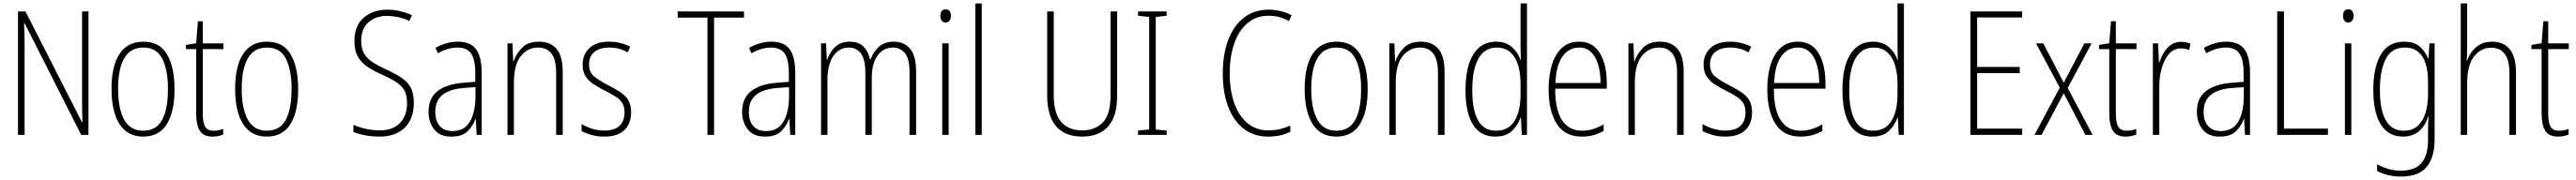

<svg xmlns="http://www.w3.org/2000/svg" viewBox="-20 -831 14875 1041"><path d="M491 -51H449L122 -697H119Q121 -667 121.5 -635.5Q122 -604 122 -563V-51H84V-765H127L454 -123H456Q455 -159 454.5 -197Q454 -235 454 -262V-765H491Z M988 -316Q988 -184 943 -112.5Q898 -41 807 -41Q717 -41 670.5 -113Q624 -185 624 -317Q624 -449 670.5 -519.5Q717 -590 808 -590Q902 -590 945 -516Q988 -442 988 -316ZM662 -317Q662 -202 697.5 -138.5Q733 -75 807 -75Q881 -75 915.5 -136.5Q950 -198 950 -317Q950 -426 917.5 -491Q885 -556 808 -556Q733 -556 697.5 -494Q662 -432 662 -317Z M1214 -75Q1230 -75 1244.5 -78Q1259 -81 1269 -86V-53Q1257 -48 1242 -44.5Q1227 -41 1208 -41Q1155 -41 1134 -75Q1113 -109 1113 -175V-547H1054V-571L1113 -581L1123 -708H1151V-580H1270V-547H1151V-175Q1151 -125 1164 -100Q1177 -75 1214 -75Z M1702 -316Q1702 -184 1657 -112.5Q1612 -41 1521 -41Q1431 -41 1384.5 -113Q1338 -185 1338 -317Q1338 -449 1384.5 -519.5Q1431 -590 1522 -590Q1616 -590 1659 -516Q1702 -442 1702 -316ZM1376 -317Q1376 -202 1411.5 -138.5Q1447 -75 1521 -75Q1595 -75 1629.5 -136.5Q1664 -198 1664 -317Q1664 -426 1631.5 -491Q1599 -556 1522 -556Q1447 -556 1411.5 -494Q1376 -432 1376 -317Z M2370 -237Q2370 -142 2316.5 -91.5Q2263 -41 2173 -41Q2131 -41 2092 -48Q2053 -55 2021 -68V-109Q2052 -95 2092.5 -86Q2133 -77 2174 -77Q2248 -77 2289.5 -119Q2331 -161 2331 -235Q2331 -281 2315 -309Q2299 -337 2266.5 -357.5Q2234 -378 2185 -400Q2140 -420 2104.5 -443Q2069 -466 2048 -501.5Q2027 -537 2027 -594Q2027 -682 2080.5 -728.5Q2134 -775 2217 -775Q2257 -775 2293.5 -766Q2330 -757 2359 -743L2344 -710Q2310 -726 2277 -732.5Q2244 -739 2217 -739Q2148 -739 2107 -701.5Q2066 -664 2066 -595Q2066 -548 2084.5 -518.5Q2103 -489 2134.5 -469.5Q2166 -450 2207 -431Q2258 -408 2294.5 -384.5Q2331 -361 2350.5 -327Q2370 -293 2370 -237Z M2625 -590Q2696 -590 2729 -547Q2762 -504 2762 -408V-51H2733L2728 -143H2726Q2711 -102 2680 -71.5Q2649 -41 2587 -41Q2520 -41 2487.5 -83Q2455 -125 2455 -184Q2455 -263 2506.5 -303.5Q2558 -344 2652 -352L2725 -358V-404Q2725 -488 2700.5 -522Q2676 -556 2623 -556Q2597 -556 2569 -548.5Q2541 -541 2509 -523L2495 -554Q2525 -571 2558 -580.5Q2591 -590 2625 -590ZM2655 -322Q2575 -315 2534.5 -281.5Q2494 -248 2494 -184Q2494 -131 2520 -102Q2546 -73 2593 -73Q2662 -73 2693.5 -127Q2725 -181 2726 -269V-327Z M3093 -590Q3159 -590 3194.5 -548Q3230 -506 3230 -416V-51H3192V-407Q3192 -486 3165 -521Q3138 -556 3089 -556Q3027 -556 2987.5 -506Q2948 -456 2948 -353V-51H2911V-580H2940L2944 -476H2946Q2961 -520 2995.5 -555Q3030 -590 3093 -590Z M3625 -181Q3625 -116 3586 -78.5Q3547 -41 3470 -41Q3428 -41 3394.5 -51Q3361 -61 3339 -73V-114Q3366 -97 3400 -86.5Q3434 -76 3470 -76Q3530 -76 3558.5 -104Q3587 -132 3587 -181Q3587 -214 3574 -235Q3561 -256 3536 -272Q3511 -288 3477 -305Q3439 -324 3409.5 -343Q3380 -362 3362.5 -389Q3345 -416 3345 -458Q3345 -516 3384.5 -553Q3424 -590 3498 -590Q3533 -590 3564 -582Q3595 -574 3620 -561L3604 -528Q3559 -556 3497 -556Q3445 -556 3413.5 -531Q3382 -506 3382 -458Q3382 -413 3411 -389Q3440 -365 3493 -338Q3529 -319 3559.5 -300Q3590 -281 3607.5 -253.5Q3625 -226 3625 -181Z M4104 -51H4066V-729H3894V-765H4277V-729H4104Z M4436 -590Q4507 -590 4540 -547Q4573 -504 4573 -408V-51H4544L4539 -143H4537Q4522 -102 4491 -71.5Q4460 -41 4398 -41Q4331 -41 4298.5 -83Q4266 -125 4266 -184Q4266 -263 4317.5 -303.5Q4369 -344 4463 -352L4536 -358V-404Q4536 -488 4511.5 -522Q4487 -556 4434 -556Q4408 -556 4380 -548.5Q4352 -541 4320 -523L4306 -554Q4336 -571 4369 -580.5Q4402 -590 4436 -590ZM4466 -322Q4386 -315 4345.5 -281.5Q4305 -248 4305 -184Q4305 -131 4331 -102Q4357 -73 4404 -73Q4473 -73 4504.5 -127Q4536 -181 4537 -269V-327Z M5143 -590Q5202 -590 5236.5 -548.5Q5271 -507 5271 -418V-51H5233V-415Q5233 -491 5206.5 -523.5Q5180 -556 5138 -556Q5082 -556 5048.5 -510Q5015 -464 5015 -379V-51H4978V-406Q4978 -490 4951.5 -523Q4925 -556 4884 -556Q4843 -556 4815 -532Q4787 -508 4773 -466.5Q4759 -425 4759 -374V-51H4722V-580H4751L4755 -487H4758Q4767 -512 4782.5 -535.5Q4798 -559 4823.5 -574.5Q4849 -590 4888 -590Q4940 -590 4968 -560.5Q4996 -531 5005 -487H5008Q5025 -533 5057 -561.5Q5089 -590 5143 -590Z M5442 -777Q5458 -777 5465 -766Q5472 -755 5472 -740Q5472 -722 5464 -711.5Q5456 -701 5441 -701Q5426 -701 5418.5 -712Q5411 -723 5411 -739Q5411 -755 5418 -766Q5425 -777 5442 -777ZM5459 -580V-51H5422V-580Z M5650 -51H5613V-811H5650Z M6432 -279Q6432 -193 6406.5 -140.5Q6381 -88 6335.5 -64.5Q6290 -41 6230 -41Q6132 -41 6080 -100Q6028 -159 6028 -280V-765H6066V-282Q6066 -174 6109 -125.5Q6152 -77 6230 -77Q6305 -77 6349.5 -123Q6394 -169 6394 -280V-765H6432Z M6718 -51H6553V-76L6617 -82V-733L6553 -740V-765H6718V-740L6655 -733V-82L6718 -76Z M7308 -740Q7249 -740 7206.5 -713Q7164 -686 7136.5 -640Q7109 -594 7095.5 -534.5Q7082 -475 7082 -409Q7082 -309 7108.5 -234.5Q7135 -160 7185 -118.5Q7235 -77 7306 -77Q7346 -77 7377.5 -85.5Q7409 -94 7432 -105V-69Q7408 -56 7375.5 -48.5Q7343 -41 7304 -41Q7222 -41 7163.5 -86Q7105 -131 7073.5 -213.5Q7042 -296 7042 -409Q7042 -484 7058 -550Q7074 -616 7107 -666.5Q7140 -717 7190 -746Q7240 -775 7308 -775Q7379 -775 7440 -743L7424 -709Q7395 -726 7365.5 -733Q7336 -740 7308 -740Z M7879 -316Q7879 -184 7834 -112.5Q7789 -41 7698 -41Q7608 -41 7561.5 -113Q7515 -185 7515 -317Q7515 -449 7561.5 -519.5Q7608 -590 7699 -590Q7793 -590 7836 -516Q7879 -442 7879 -316ZM7553 -317Q7553 -202 7588.5 -138.5Q7624 -75 7698 -75Q7772 -75 7806.5 -136.5Q7841 -198 7841 -317Q7841 -426 7808.5 -491Q7776 -556 7699 -556Q7624 -556 7588.5 -494Q7553 -432 7553 -317Z M8186 -590Q8252 -590 8287.5 -548Q8323 -506 8323 -416V-51H8285V-407Q8285 -486 8258 -521Q8231 -556 8182 -556Q8120 -556 8080.5 -506Q8041 -456 8041 -353V-51H8004V-580H8033L8037 -476H8039Q8054 -520 8088.5 -555Q8123 -590 8186 -590Z M8616 -41Q8531 -41 8487.5 -109.5Q8444 -178 8444 -309Q8444 -446 8490 -518Q8536 -590 8620 -590Q8678 -590 8713.5 -557.5Q8749 -525 8762 -484H8764Q8763 -507 8762.5 -527.5Q8762 -548 8762 -568V-811H8799V-51H8769L8764 -151H8762Q8748 -109 8713.5 -75Q8679 -41 8616 -41ZM8621 -75Q8692 -75 8727 -131.5Q8762 -188 8762 -287V-345Q8762 -444 8727 -500Q8692 -556 8624 -556Q8555 -556 8519 -493Q8483 -430 8483 -309Q8483 -196 8516 -135.5Q8549 -75 8621 -75Z M9100 -590Q9157 -590 9192.5 -557Q9228 -524 9244 -469.5Q9260 -415 9260 -351V-318H8962Q8961 -200 9000.5 -137.5Q9040 -75 9118 -75Q9180 -75 9242 -112V-74Q9214 -58 9183.5 -49.5Q9153 -41 9116 -41Q9017 -41 8970.5 -115.5Q8924 -190 8924 -314Q8924 -396 8943.5 -458Q8963 -520 9002 -555Q9041 -590 9100 -590ZM9100 -556Q9041 -556 9004.5 -505Q8968 -454 8963 -351H9224Q9224 -408 9211 -454.5Q9198 -501 9170.5 -528.5Q9143 -556 9100 -556Z M9567 -590Q9633 -590 9668.5 -548Q9704 -506 9704 -416V-51H9666V-407Q9666 -486 9639 -521Q9612 -556 9563 -556Q9501 -556 9461.5 -506Q9422 -456 9422 -353V-51H9385V-580H9414L9418 -476H9420Q9435 -520 9469.5 -555Q9504 -590 9567 -590Z M10099 -181Q10099 -116 10060 -78.5Q10021 -41 9944 -41Q9902 -41 9868.5 -51Q9835 -61 9813 -73V-114Q9840 -97 9874 -86.5Q9908 -76 9944 -76Q10004 -76 10032.5 -104Q10061 -132 10061 -181Q10061 -214 10048 -235Q10035 -256 10010 -272Q9985 -288 9951 -305Q9913 -324 9883.5 -343Q9854 -362 9836.5 -389Q9819 -416 9819 -458Q9819 -516 9858.5 -553Q9898 -590 9972 -590Q10007 -590 10038 -582Q10069 -574 10094 -561L10078 -528Q10033 -556 9971 -556Q9919 -556 9887.5 -531Q9856 -506 9856 -458Q9856 -413 9885 -389Q9914 -365 9967 -338Q10003 -319 10033.5 -300Q10064 -281 10081.5 -253.5Q10099 -226 10099 -181Z M10363 -590Q10420 -590 10455.5 -557Q10491 -524 10507 -469.5Q10523 -415 10523 -351V-318H10225Q10224 -200 10263.5 -137.5Q10303 -75 10381 -75Q10443 -75 10505 -112V-74Q10477 -58 10446.5 -49.5Q10416 -41 10379 -41Q10280 -41 10233.5 -115.5Q10187 -190 10187 -314Q10187 -396 10206.5 -458Q10226 -520 10265 -555Q10304 -590 10363 -590ZM10363 -556Q10304 -556 10267.5 -505Q10231 -454 10226 -351H10487Q10487 -408 10474 -454.5Q10461 -501 10433.5 -528.5Q10406 -556 10363 -556Z M10793 -41Q10708 -41 10664.5 -109.5Q10621 -178 10621 -309Q10621 -446 10667 -518Q10713 -590 10797 -590Q10855 -590 10890.5 -557.5Q10926 -525 10939 -484H10941Q10940 -507 10939.5 -527.5Q10939 -548 10939 -568V-811H10976V-51H10946L10941 -151H10939Q10925 -109 10890.5 -75Q10856 -41 10793 -41ZM10798 -75Q10869 -75 10904 -131.5Q10939 -188 10939 -287V-345Q10939 -444 10904 -500Q10869 -556 10801 -556Q10732 -556 10696 -493Q10660 -430 10660 -309Q10660 -196 10693 -135.5Q10726 -75 10798 -75Z M11659 -51H11360V-765H11659V-730H11399V-444H11645V-408H11399V-87H11659Z M11876 -324 11739 -580H11781L11899 -353L12018 -580H12060L11922 -322L12066 -51H12024L11899 -292L11771 -51H11730Z M12263 -75Q12279 -75 12293.5 -78Q12308 -81 12318 -86V-53Q12306 -48 12291 -44.5Q12276 -41 12257 -41Q12204 -41 12183 -75Q12162 -109 12162 -175V-547H12103V-571L12162 -581L12172 -708H12200V-580H12319V-547H12200V-175Q12200 -125 12213 -100Q12226 -75 12263 -75Z M12576 -589Q12590 -589 12604 -586.5Q12618 -584 12631 -578L12623 -542Q12613 -546 12601 -548.5Q12589 -551 12575 -551Q12535 -551 12507.5 -519.5Q12480 -488 12465.5 -438.5Q12451 -389 12451 -334V-51H12414V-580H12444L12449 -471H12452Q12461 -499 12477 -526Q12493 -553 12517.5 -571Q12542 -589 12576 -589Z M12838 -590Q12909 -590 12942 -547Q12975 -504 12975 -408V-51H12946L12941 -143H12939Q12924 -102 12893 -71.5Q12862 -41 12800 -41Q12733 -41 12700.5 -83Q12668 -125 12668 -184Q12668 -263 12719.5 -303.5Q12771 -344 12865 -352L12938 -358V-404Q12938 -488 12913.5 -522Q12889 -556 12836 -556Q12810 -556 12782 -548.5Q12754 -541 12722 -523L12708 -554Q12738 -571 12771 -580.5Q12804 -590 12838 -590ZM12868 -322Q12788 -315 12747.5 -281.5Q12707 -248 12707 -184Q12707 -131 12733 -102Q12759 -73 12806 -73Q12875 -73 12906.5 -127Q12938 -181 12939 -269V-327Z M13132 -51V-765H13171V-87H13425V-51Z M13543 -777Q13559 -777 13566 -766Q13573 -755 13573 -740Q13573 -722 13565 -711.5Q13557 -701 13542 -701Q13527 -701 13519.5 -712Q13512 -723 13512 -739Q13512 -755 13519 -766Q13526 -777 13543 -777ZM13560 -580V-51H13523V-580Z M13865 -590Q13922 -590 13954 -562.5Q13986 -535 14002 -496H14006L14011 -580H14041V-24Q14041 79 13995 134.5Q13949 190 13846 190Q13805 190 13771.5 181.5Q13738 173 13709 158V119Q13740 136 13773 146Q13806 156 13846 156Q13926 156 13964.5 112.5Q14003 69 14003 -21V-61Q14003 -84 14003.5 -106Q14004 -128 14006 -156H14003Q13988 -104 13951 -72.5Q13914 -41 13857 -41Q13777 -41 13732 -108.5Q13687 -176 13687 -312Q13687 -443 13731 -516.5Q13775 -590 13865 -590ZM13868 -556Q13793 -556 13759 -490Q13725 -424 13725 -312Q13725 -192 13760 -133.5Q13795 -75 13862 -75Q13915 -75 13946 -105.5Q13977 -136 13990 -183.5Q14003 -231 14003 -283V-359Q14003 -416 13990 -460.5Q13977 -505 13947 -530.5Q13917 -556 13868 -556Z M14229 -554Q14229 -513 14226 -481H14229Q14239 -509 14257 -533.5Q14275 -558 14303.5 -574Q14332 -590 14373 -590Q14440 -590 14475.5 -545.5Q14511 -501 14511 -411V-51H14473V-405Q14473 -486 14445 -520.5Q14417 -555 14369 -555Q14308 -555 14268.5 -504.5Q14229 -454 14229 -346V-51H14192V-811H14229Z M14760 -75Q14776 -75 14790.5 -78Q14805 -81 14815 -86V-53Q14803 -48 14788 -44.5Q14773 -41 14754 -41Q14701 -41 14680 -75Q14659 -109 14659 -175V-547H14600V-571L14659 -581L14669 -708H14697V-580H14816V-547H14697V-175Q14697 -125 14710 -100Q14723 -75 14760 -75Z"/></svg>

Font: Noto Sans Tamil UI Condensed ExtraLight
Style: Regular
Weight: 200
Width: 3
Designer: Jelle Bosma - Monotype Design Team
Foundry: Monotype Imaging Inc.
Version: Version 2.004; ttfautohint (v1.8.4.7-5d5b)